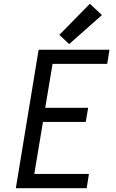

<svg xmlns="http://www.w3.org/2000/svg" viewBox="-20 -999 616 1019"><path d="M64 0H440L452 -76H162L208 -352H435L448 -427H220L259 -660H549L561 -735H185ZM347 -765 521 -919 457 -979 295 -814Z"/></svg>

Font: Iosevka Sparkle
Style: Italic
Weight: 400
Italic angle: -9°
Designer: Belleve Invis
Foundry: Belleve Invis
Version: Version 4.5.0; ttfautohint (v1.8.3)